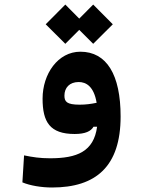

<svg xmlns="http://www.w3.org/2000/svg" viewBox="-20 -582 626 841"><path d="M208 239.3C400.4 239.3 508.3 147 508.3 -71.8C508.3 -254.9 447.3 -355.5 332 -355.5C233.9 -355.5 166.5 -258.3 166.5 -149.9C166.5 -47.9 198.2 4.9 307.1 4.9C354 4.9 378.4 -7.3 389.6 -26.9H405.3C390.6 82 317.4 111.3 199.2 111.3C155.3 111.3 123.5 106.4 85.4 98.6L78.1 216.8C111.8 231 161.6 239.3 208 239.3ZM388.2 -390.1 474.1 -475.6 388.2 -562 327.1 -500.5 266.1 -562 180.2 -475.6 266.1 -390.1 327.1 -451.2ZM403.3 -131.8C377.9 -126.5 355.5 -123.5 328.6 -123.5C272.5 -123.5 262.2 -136.7 262.2 -163.1C262.2 -197.8 284.7 -222.7 324.7 -222.7C357.4 -222.7 391.1 -203.6 403.3 -131.8Z"/></svg>

Font: CaskaydiaCove Nerd Font
Style: Bold
Weight: 700
Designer: Aaron Bell
Foundry: Saja Typeworks
Version: Version 2111.1;Nerd Fonts 2.3.0